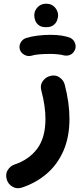

<svg xmlns="http://www.w3.org/2000/svg" viewBox="-20 -707 428 1031"><path d="M242.2 -296.9Q273.9 -308.1 297.9 -292.5Q321.8 -276.9 327.6 -252.4Q353 -155.3 353 -68.4Q353 28.8 320.8 102.5Q288.6 176.3 231.2 225.6Q173.8 274.9 99.1 299.8Q70.3 309.6 46.9 295.4Q23.4 281.2 16.6 257.8Q7.8 227.5 21.7 205.8Q35.6 184.1 57.1 176.8Q135.3 150.9 179.7 91.6Q224.1 32.2 224.1 -68.4Q224.1 -136.7 202.1 -220.2Q194.3 -249 208.5 -269.5Q222.7 -290 242.2 -296.9ZM164.1 -625.5Q164.1 -649.4 181.9 -668.2Q199.7 -687 227.1 -687Q247.1 -687 260.5 -679Q273.9 -670.9 281.7 -658.2Q292 -641.6 292 -625Q292 -612.3 286.4 -597.4Q280.8 -582.5 266.8 -571.8Q252.9 -561 227.5 -561Q201.7 -561 188 -571.8Q174.3 -582.5 168.9 -597.7Q164.1 -610.8 164.1 -625.5ZM86.4 -441.9Q81.1 -460.9 91.1 -478.8Q101.1 -496.6 120.6 -502.9Q146.5 -511.2 181.4 -515.6Q216.3 -520 250.5 -520Q318.4 -520 359.4 -502.9Q378.9 -491.7 384.5 -470.2Q390.1 -448.7 377.4 -430.2Q367.7 -416 353 -411.1Q338.4 -406.2 322.8 -409.7Q309.1 -413.6 289.1 -415.5Q269 -417.5 250.5 -417.5Q218.3 -417.5 191.7 -415.3Q165 -413.1 148.4 -407.7Q128.9 -402.8 110.6 -412.8Q92.3 -422.9 86.4 -441.9Z"/></svg>

Font: Mikhak-DS2-FD Bold
Style: Regular
Weight: 700
Designer: Amin Abedi
Version: Version 3.4